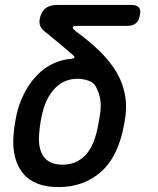

<svg xmlns="http://www.w3.org/2000/svg" viewBox="-20 -750 640 780"><path d="M288 -623Q344 -582 386 -541Q428 -500 454 -455.5Q480 -411 488.5 -360.5Q497 -310 485 -249Q462 -116 391.5 -53Q321 10 218 10Q118 10 72.5 -47Q27 -104 35 -203Q37 -227 41.5 -253.5Q46 -280 52 -304Q65 -348 85.5 -384Q106 -420 133.5 -447.5Q161 -475 195.5 -491.5Q230 -508 270 -511Q280 -512 282 -515.5Q284 -519 278 -525Q253 -547 223.5 -571.5Q194 -596 158 -625Q148 -634 143.5 -645Q139 -656 141 -671Q146 -701 164 -715.5Q182 -730 212 -730H514Q536 -730 544.5 -719.5Q553 -709 548 -688Q545 -666 532 -655.5Q519 -645 498 -645H299Q278 -645 275.5 -640Q273 -635 288 -623ZM370 -397Q361 -415 338.5 -422.5Q316 -430 296 -430Q243 -430 207.5 -395.5Q172 -361 156 -305Q149 -281 145 -256Q141 -231 139 -206Q134 -146 157.5 -113.5Q181 -81 235 -81Q290 -81 327.5 -120Q365 -159 380 -249Q385 -274 387.5 -294Q390 -314 389 -331Q388 -348 383.5 -363.5Q379 -379 370 -397Z"/></svg>

Font: Maple Mono Medium
Style: Italic
Weight: 500
Italic angle: -10°
Monospace: yes
Designer: subframe7536
Version: Version 7.000